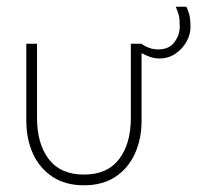

<svg xmlns="http://www.w3.org/2000/svg" viewBox="-20 -541 588 573"><path d="M90.5 -189.5Q90.5 -111.5 125.8 -65.8Q161 -20 230.5 -20Q300 -20 335.2 -65.8Q370.5 -111.5 370.5 -189.5V-410.5H402.5V-181Q402.5 -126 382.5 -82.2Q362.5 -38.5 324.2 -13.2Q286 12 230.5 12Q175.5 12 137 -13.2Q98.5 -38.5 78.5 -82.2Q58.5 -126 58.5 -181V-410.5H90.5ZM456 -366.5Q441.5 -366.5 427.8 -371.2Q414 -376 402.5 -382.5V-410.5Q410 -404 423.5 -398.8Q437 -393.5 452 -393.5Q484.5 -393.5 500.5 -415Q516.5 -436.5 516.5 -462.5Q516.5 -484.5 513.5 -495.8Q510.5 -507 504.5 -521H536Q540 -514 544.2 -500Q548.5 -486 548.5 -460Q548.5 -437.5 536.2 -416Q524 -394.5 503.2 -380.5Q482.5 -366.5 456 -366.5Z"/></svg>

Font: League Spartan Thin
Style: Regular
Weight: 100
Foundry: The League of Moveable Type
Version: Version 2.002